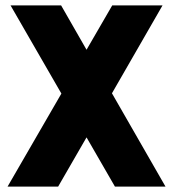

<svg xmlns="http://www.w3.org/2000/svg" viewBox="-20 -690 640 710"><path d="M19 -670 207 -344 8 0H195L300 -182L405 0H592L394 -345L581 -670H395L300 -506L206 -670Z"/></svg>

Font: LT Wave Mono Black
Style: Regular
Weight: 900
Designer: Daniel Lyons
Version: Version 2.5 (Glyphs App)